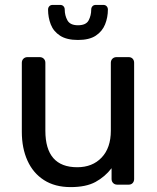

<svg xmlns="http://www.w3.org/2000/svg" viewBox="-20 -753 642 783"><path d="M268 10Q204 10 159.5 -18.5Q115 -47 92 -98Q69 -149 69 -215V-497Q69 -507 75.5 -513.5Q82 -520 92 -520H142Q152 -520 158.5 -513.5Q165 -507 165 -497V-220Q165 -71 295 -71Q357 -71 394.5 -110.5Q432 -150 432 -220V-497Q432 -507 438.5 -513.5Q445 -520 455 -520H505Q515 -520 521 -513.5Q527 -507 527 -497V-23Q527 -13 521 -6.5Q515 0 505 0H458Q448 0 441.5 -6.5Q435 -13 435 -23V-67Q408 -32 369.5 -11Q331 10 268 10ZM298 -590Q252 -590 225 -607.5Q198 -625 187 -653.5Q176 -682 176 -714Q176 -722 181 -727.5Q186 -733 195 -733H225Q234 -733 239 -727.5Q244 -722 244 -714Q244 -690 255 -670Q266 -650 298 -650Q331 -650 341.5 -670Q352 -690 352 -714Q352 -722 357 -727.5Q362 -733 371 -733H401Q410 -733 415 -727.5Q420 -722 420 -714Q420 -682 408.5 -653.5Q397 -625 370.5 -607.5Q344 -590 298 -590Z"/></svg>

Font: Rubik Light
Style: Regular
Weight: 400
Version: Version 2.101